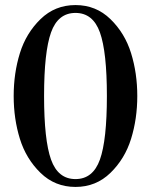

<svg xmlns="http://www.w3.org/2000/svg" viewBox="-20 -726 596 758"><path d="M497.5 -516Q522 -437 522 -347Q522 -257 497.5 -178Q473 -99 416 -43.5Q359 12 278 12Q197 12 140 -43.5Q83 -99 58.5 -178Q34 -257 34 -347Q34 -437 58.5 -516Q83 -595 140 -650.5Q197 -706 278 -706Q359 -706 416 -650.5Q473 -595 497.5 -516ZM374.5 -96Q402 -173 402 -347Q402 -521 374.5 -598Q347 -675 278 -675Q209 -675 181.5 -598Q154 -521 154 -347Q154 -173 181.5 -96Q209 -19 278 -19Q347 -19 374.5 -96Z"/></svg>

Font: Justus
Style: Roman
Weight: 500
Version: Version 001.001